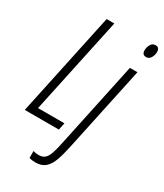

<svg xmlns="http://www.w3.org/2000/svg" viewBox="-234 -816 981 1146"><g transform="rotate(30 256.0 -242.5)"><path d="M1 0 153 -714H206L64 -49H246L236 0ZM470 -635Q442 -635 442 -666Q442 -686 452.5 -705.5Q463 -725 485 -725Q512 -725 512 -694Q512 -672 501 -653.5Q490 -635 470 -635ZM212 240Q186 240 169 234V186Q184 192 207 192Q232 192 247.5 179.5Q263 167 274 135.5Q285 104 296 48L419 -531H471L347 51Q334 113 319 155Q304 197 279 218.5Q254 240 212 240Z"/></g></svg>

Font: Noto Sans ExtraCondensed Light
Style: Italic
Weight: 300
Width: 2
Italic angle: -12°
Designer: Monotype Design Team
Foundry: Monotype Imaging Inc.
Version: Version 2.013; ttfautohint (v1.8.4.7-5d5b)